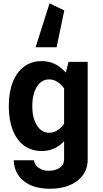

<svg xmlns="http://www.w3.org/2000/svg" viewBox="-20 -906 620 1158"><path d="M321.5 -621.1 367.8 -843.1 278.8 -885.7 194.7 -621.1ZM282.4 232.4Q348.9 232.4 399.9 211.3Q450.9 190.1 479.9 150.4Q508.9 110.8 508.9 54.4V-532.8H393.5L366.6 -427.9V54.4Q366.6 88.7 339.6 106.3Q312.6 124 275.3 124Q237.8 124 213.4 106.3Q189.1 88.6 184.1 60.6H63Q65.2 138.5 122.9 185.4Q180.6 232.4 282.4 232.4ZM33 -265.8Q33 -182.3 56.9 -121.5Q80.7 -60.7 125.3 -27.9Q169.9 4.9 231.4 4.9Q286.5 4.9 330.5 -23.7Q374.6 -52.2 409.1 -108.1L372 -167Q353.6 -138.4 329.1 -121.8Q304.6 -105.3 277.2 -105.3Q230.7 -105.3 202.7 -149.6Q174.8 -193.9 174.8 -265.9Q174.8 -338.4 202.6 -382.8Q230.3 -427.2 276.8 -427.2Q303.9 -427.2 328.6 -410.7Q353.3 -394.2 372 -364.8L409.1 -424.8Q374.6 -480.3 330.6 -508.8Q286.6 -537.4 231.6 -537.4Q170 -537.4 125.4 -504.4Q80.7 -471.3 56.9 -410.5Q33 -349.7 33 -265.8Z"/></svg>

Font: Estedad-FD VF
Style: Regular
Weight: 100
Designer: Amin Abedi
Version: Version 7.3